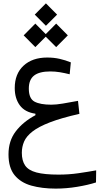

<svg xmlns="http://www.w3.org/2000/svg" viewBox="-20 -798 626 1125"><path d="M306.6 307.1Q226.1 307.1 163.6 289.6Q101.1 272 65.4 228.3Q29.8 184.6 29.8 106.4Q29.8 27.3 72.3 -28.3Q114.7 -84 187.5 -123V-131.8Q125.5 -140.6 95.9 -181.2Q66.4 -221.7 66.4 -282.2Q66.4 -365.2 117.9 -413.1Q169.4 -460.9 256.8 -460.9Q295.9 -460.9 329.8 -453.1Q363.8 -445.3 395 -432.6L388.2 -362.8Q358.9 -370.1 331.1 -374.8Q303.2 -379.4 274.4 -379.4Q210.9 -379.4 179.9 -355.5Q148.9 -331.5 148.9 -278.8Q148.9 -220.2 182.4 -202.4Q215.8 -184.6 280.8 -184.6Q309.6 -184.6 348.1 -191.2Q386.7 -197.8 437 -207L445.3 -130.9Q339.4 -106.9 272.9 -81.3Q206.5 -55.7 170.7 -27.8Q134.8 0 121.3 31.2Q107.9 62.5 107.9 97.2Q107.9 143.6 127.4 171.9Q147 200.2 193.8 212.6Q240.7 225.1 322.8 225.1Q383.8 225.1 439.2 217Q494.6 209 543.5 200.2L542.5 271Q495.6 286.1 432.1 296.6Q368.7 307.1 306.6 307.1ZM309.1 -522 248 -583 187 -522 118.7 -590.8 187 -659.7 248 -598.1 309.1 -659.7 377.4 -590.8ZM249 -647 183.6 -712.4 249 -778.3 314.5 -712.4Z"/></svg>

Font: Cascadia Mono NF SemiLight
Style: Regular
Weight: 350
Monospace: yes
Designer: Aaron Bell
Foundry: Saja Typeworks
Version: Version 2404.023; ttfautohint (v1.8.4)